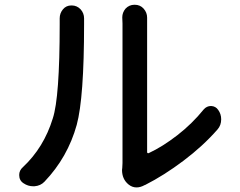

<svg xmlns="http://www.w3.org/2000/svg" viewBox="-20 -777 1020 815"><path d="M168.9 -5.9Q152.3 11.7 126 13.7Q123 13.7 121.1 13.7Q98.6 13.7 80.1 1Q61.5 -10.7 61.5 -34.2Q61.5 -53.7 77.1 -67.4Q166 -150.4 204.1 -274.4Q233.4 -363.3 233.4 -672.9V-699.2Q233.4 -720.7 247.1 -737.3Q260.7 -753.9 283.2 -753.9H284.2Q306.6 -753.9 322.3 -737.3Q336.9 -720.7 336.9 -699.2V-673.8Q336.9 -362.3 305.7 -247.1Q267.6 -109.4 168.9 -5.9ZM593.8 8.8Q576.2 18.6 559.6 18.6Q541 18.6 525.4 5.9Q498 -16.6 498 -55.7Q498 -59.6 499 -64.5Q500 -75.2 500 -85V-676.8L499 -703.1Q499 -723.6 512.7 -740.2Q528.3 -756.8 550.8 -756.8H551.8Q575.2 -756.8 589.8 -740.2Q604.5 -723.6 604.5 -702.1V-676.8V-130.9Q604.5 -128.9 606.4 -127.4Q608.4 -126 611.3 -127Q669.9 -154.3 732.9 -203.1Q795.9 -252 844.7 -312.5Q857.4 -327.1 876 -327.1Q895.5 -326.2 906.2 -310.5Q918.9 -293 918.9 -270.5Q918.9 -245.1 903.3 -227.5Q841.8 -157.2 758.8 -94.7Q675.8 -32.2 596.7 7.8Q595.7 8.8 593.8 8.8Z"/></svg>

Font: Gen Jyuu Gothic P Medium
Style: Regular
Weight: 500
Designer: [Source Han Sans]
Ryoko NISHIZUKA  (kana & ideographs); Paul D. Hunt (Latin, Greek & Cyrillic); Wenlong ZHANG  (bopomofo
Version: Version 1.002.20150607